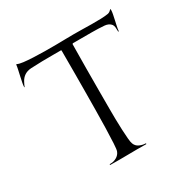

<svg xmlns="http://www.w3.org/2000/svg" viewBox="-160 -860 1000 1012"><g transform="rotate(-30 340.5 -354.0)"><path d="M407 -692Q427 -692 455.5 -691.5Q484 -691 514 -690.5Q544 -690 571.5 -691Q599 -692 616 -695Q624 -697 629 -701Q634 -705 639 -710L641 -709V-704Q641 -694 638 -679Q635 -664 631.5 -648Q628 -632 624.5 -616Q621 -600 620 -587Q619 -586 617 -586L616 -588V-596Q616 -605 615 -614Q614 -623 609 -631Q602 -640 592 -644.5Q582 -649 571 -650Q533 -653 494 -653Q455 -653 417 -653H378L375 -649Q374 -577 373.5 -504.5Q373 -432 373 -360Q373 -346 373 -319.5Q373 -293 373 -261Q373 -229 373.5 -194.5Q374 -160 375.5 -129Q377 -98 379 -74Q381 -50 385 -40Q392 -21 410.5 -12.5Q429 -4 448 -4Q449 -3 449 -1L448 1Q393 0 338.5 1Q284 2 229 1L227 -1V-2L230 -4H235Q253 -4 270.5 -14Q288 -24 295 -42Q299 -51 301 -88.5Q303 -126 304.5 -178.5Q306 -231 306.5 -292Q307 -353 307.5 -408.5Q308 -464 308 -507.5Q308 -551 308 -569V-650L306 -652H260Q225 -652 191 -651.5Q157 -651 122 -649Q75 -646 54 -604Q51 -598 48 -592Q45 -586 43 -580H42H41V-583Q41 -591 44 -606.5Q47 -622 51 -640Q55 -658 59 -676Q63 -694 64 -705Q65 -705 65.5 -705.5Q66 -706 67 -706Q78 -700 103 -697Q128 -694 161 -692.5Q194 -691 231 -690.5Q268 -690 302 -690.5Q336 -691 364 -691.5Q392 -692 407 -692Z"/></g></svg>

Font: Cane Nero
Style: Regular
Weight: 400
Version: Version 1.000